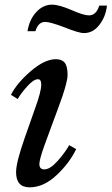

<svg xmlns="http://www.w3.org/2000/svg" viewBox="-20 -794 479 824"><path d="M131 -330Q157 -401 157 -431Q157 -454 143 -454Q124 -454 96 -422.5Q68 -391 56 -369L27 -387Q53 -438 112.5 -489Q172 -540 220 -540Q246 -540 258 -524.5Q270 -509 270 -473Q270 -465 268.5 -455.5Q267 -446 263.5 -433Q260 -420 257 -409.5Q254 -399 247.5 -380Q241 -361 236.5 -349Q232 -337 222.5 -310.5Q213 -284 207 -269L170 -168Q149 -109 149 -90Q149 -67 170 -67Q195 -67 227 -103Q259 -139 277 -171L307 -154Q278 -94 222.5 -42Q167 10 107 10Q49 10 49 -55Q49 -97 86 -202ZM98 -660Q106 -710 135.5 -742Q165 -774 203 -774Q234 -774 289 -750Q339 -728 362 -728Q393 -728 406 -770H439Q434 -723 407 -688Q380 -652 340 -652Q318 -652 256 -677Q195 -700 174 -700Q144 -700 132 -660Z"/></svg>

Font: Libre Baskerville
Style: Italic
Weight: 400
Italic angle: -15°
Designer: Pablo Impallari, Rodrigo Fuenzalida
Foundry: Pablo Impallari, Rodrigo Fuenzalida
Version: Version 1.051;Glyphs 3.2.3 (3260)